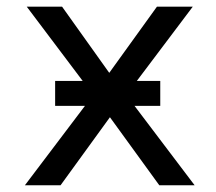

<svg xmlns="http://www.w3.org/2000/svg" viewBox="-20 -548 640 568"><path d="M454.1 -234.9V-308.6H384.8L550.3 -528.3H444.3L303.2 -332.5L163.6 -528.3H59.1L224.6 -308.6H143.1V-234.9H231.4L53.7 0H159.2L305.2 -201.2L451.2 0H555.7L377.9 -234.9Z"/></svg>

Font: Roboto Mono
Style: Regular
Weight: 400
Monospace: yes
Designer: Google
Version: Version 3.000